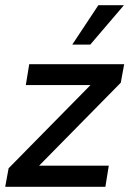

<svg xmlns="http://www.w3.org/2000/svg" viewBox="-21 -716 507 736"><path d="M-1 0 12 -71 326 -390H78L91 -470H455L442 -399L129 -81H396L383 0ZM256 -545 356 -696H454L325 -545Z"/></svg>

Font: Gantari Medium
Style: Italic
Weight: 500
Italic angle: -10°
Designer: Anugrah Pasau
Foundry: Lafontype
Version: Version 1.000